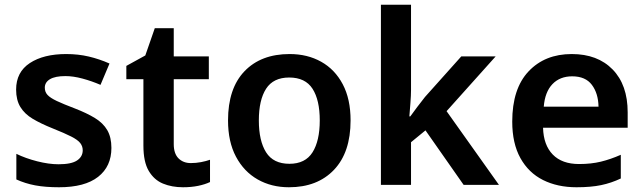

<svg xmlns="http://www.w3.org/2000/svg" viewBox="-20 -780 2716 810"><path d="M450 -156Q450 -78 394 -34Q338 10 229 10Q171 10 128.5 2Q86 -6 49 -23V-131Q88 -112 137 -99.5Q186 -87 227 -87Q281 -87 305 -103Q329 -119 329 -146Q329 -163 318.5 -176.5Q308 -190 280.5 -204Q253 -218 203 -238Q153 -258 118.5 -278.5Q84 -299 66 -328.5Q48 -358 48 -402Q48 -476 106 -514Q164 -552 259 -552Q310 -552 354.5 -541.5Q399 -531 442 -512L404 -422Q367 -438 328 -448.5Q289 -459 256 -459Q213 -459 191 -446Q169 -433 169 -410Q169 -392 180.5 -379.5Q192 -367 219.5 -354Q247 -341 297 -322Q346 -303 380.5 -282Q415 -261 432.5 -231Q450 -201 450 -156Z M785 -92Q807 -92 828 -96Q849 -100 866 -106V-12Q845 -2 816 4Q787 10 752 10Q705 10 667.5 -5.5Q630 -21 607.5 -59Q585 -97 585 -166V-446H513V-502L593 -546L633 -661H713V-542H861V-446H713V-172Q713 -132 733 -112Q753 -92 785 -92Z M1459 -272Q1459 -137 1389 -63.5Q1319 10 1199 10Q1125 10 1067 -23Q1009 -56 975.5 -119Q942 -182 942 -272Q942 -407 1011.5 -479.5Q1081 -552 1202 -552Q1277 -552 1335 -519.5Q1393 -487 1426 -424.5Q1459 -362 1459 -272ZM1072 -272Q1072 -186 1102.5 -137.5Q1133 -89 1201 -89Q1268 -89 1298.5 -137.5Q1329 -186 1329 -272Q1329 -358 1298.5 -405.5Q1268 -453 1200 -453Q1133 -453 1102.5 -405.5Q1072 -358 1072 -272Z M1714 -400Q1714 -378 1711.5 -346Q1709 -314 1707 -289H1711Q1721 -303 1740.5 -329Q1760 -355 1773 -371L1926 -542H2071L1864 -311L2085 0H1936L1775 -230L1714 -180V0H1587V-760H1714Z M2392 -552Q2501 -552 2564.5 -487Q2628 -422 2628 -306V-241H2271Q2273 -168 2312 -128Q2351 -88 2423 -88Q2474 -88 2515 -98Q2556 -108 2599 -127V-27Q2559 -8 2516 1Q2473 10 2412 10Q2332 10 2271 -20.5Q2210 -51 2175.5 -113Q2141 -175 2141 -267Q2141 -406 2210 -479Q2279 -552 2392 -552ZM2394 -458Q2342 -458 2310.5 -425Q2279 -392 2274 -330H2505Q2504 -386 2477 -422Q2450 -458 2394 -458Z"/></svg>

Font: Noto Sans Lao UI SemBd
Style: Regular
Weight: 600
Designer: Monotype Design Team
Foundry: Monotype Imaging Inc.
Version: Version 2.000; ttfautohint (v1.8.4.7-5d5b)